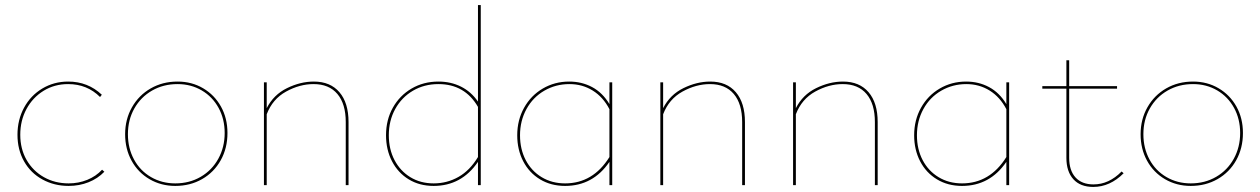

<svg xmlns="http://www.w3.org/2000/svg" viewBox="-20 -731 4976 758"><path d="M49 -199Q49 -258 75 -306Q101 -354 147 -381.5Q193 -409 249 -409Q327 -409 382 -357L375 -348Q324 -399 249 -399Q195 -399 152 -372.5Q109 -346 84.5 -300.5Q60 -255 60 -199Q60 -143 85 -99.5Q110 -56 153.5 -31.5Q197 -7 251 -7Q290 -7 324.5 -21Q359 -35 383 -61L392 -53Q366 -26 329.5 -11.5Q293 3 251 3Q194 3 147.5 -22.5Q101 -48 75 -94Q49 -140 49 -199Z M474 -201Q474 -260 501 -307.5Q528 -355 575 -382Q622 -409 681 -409Q737 -409 782 -382.5Q827 -356 852.5 -310Q878 -264 878 -206Q878 -146 851.5 -98.5Q825 -51 778 -24Q731 3 672 3Q616 3 570.5 -23.5Q525 -50 499.5 -96.5Q474 -143 474 -201ZM867 -206Q867 -261 843 -305Q819 -349 776.5 -374Q734 -399 681 -399Q625 -399 580.5 -373.5Q536 -348 510.5 -303Q485 -258 485 -201Q485 -146 509 -101.5Q533 -57 576 -32Q619 -7 672 -7Q728 -7 772.5 -33Q817 -59 842 -104.5Q867 -150 867 -206Z M1356 -249V0H1345V-249Q1345 -321 1312 -360Q1279 -399 1218 -399Q1163 -399 1109.5 -369.5Q1056 -340 1033 -280V0H1022V-406H1033V-304Q1060 -357 1113 -383Q1166 -409 1219 -409Q1284 -409 1320 -367Q1356 -325 1356 -249Z M1878 -711V0H1867V-92Q1802 3 1692 3Q1636 3 1593.5 -23Q1551 -49 1527.5 -94.5Q1504 -140 1504 -197Q1504 -258 1531 -306Q1558 -354 1605 -381.5Q1652 -409 1711 -409Q1760 -409 1800 -389Q1840 -369 1867 -330V-711ZM1867 -111V-309Q1815 -399 1711 -399Q1655 -399 1610.5 -373Q1566 -347 1540.5 -301Q1515 -255 1515 -197Q1515 -142 1537.5 -99Q1560 -56 1600 -31.5Q1640 -7 1692 -7Q1745 -7 1790 -32.5Q1835 -58 1867 -111Z M2397 -406V0H2386V-92Q2321 3 2211 3Q2155 3 2112 -23Q2069 -49 2045.5 -94.5Q2022 -140 2022 -197Q2022 -257 2049 -305.5Q2076 -354 2123 -381.5Q2170 -409 2227 -409Q2277 -409 2318 -387Q2359 -365 2386 -320V-406ZM2386 -111V-300Q2361 -348 2320 -373.5Q2279 -399 2228 -399Q2174 -399 2129 -373Q2084 -347 2058.5 -300.5Q2033 -254 2033 -197Q2033 -142 2055.5 -99Q2078 -56 2118.5 -31.5Q2159 -7 2211 -7Q2321 -7 2386 -111Z M2921 -249V0H2910V-249Q2910 -321 2877 -360Q2844 -399 2783 -399Q2728 -399 2674.5 -369.5Q2621 -340 2598 -280V0H2587V-406H2598V-304Q2625 -357 2678 -383Q2731 -409 2784 -409Q2849 -409 2885 -367Q2921 -325 2921 -249Z M3445 -249V0H3434V-249Q3434 -321 3401 -360Q3368 -399 3307 -399Q3252 -399 3198.5 -369.5Q3145 -340 3122 -280V0H3111V-406H3122V-304Q3149 -357 3202 -383Q3255 -409 3308 -409Q3373 -409 3409 -367Q3445 -325 3445 -249Z M3964 -406V0H3953V-92Q3888 3 3778 3Q3722 3 3679 -23Q3636 -49 3612.5 -94.5Q3589 -140 3589 -197Q3589 -257 3616 -305.5Q3643 -354 3690 -381.5Q3737 -409 3794 -409Q3844 -409 3885 -387Q3926 -365 3953 -320V-406ZM3953 -111V-300Q3928 -348 3887 -373.5Q3846 -399 3795 -399Q3741 -399 3696 -373Q3651 -347 3625.5 -300.5Q3600 -254 3600 -197Q3600 -142 3622.5 -99Q3645 -56 3685.5 -31.5Q3726 -7 3778 -7Q3888 -7 3953 -111Z M4416 -47Q4362 7 4296 7Q4245 7 4217.5 -23.5Q4190 -54 4190 -108V-381H4095V-391H4190V-493H4201V-391H4390V-381H4201V-108Q4201 -58 4226 -30.5Q4251 -3 4297 -3Q4358 -3 4408 -54Z M4483 -201Q4483 -260 4510 -307.5Q4537 -355 4584 -382Q4631 -409 4690 -409Q4746 -409 4791 -382.5Q4836 -356 4861.5 -310Q4887 -264 4887 -206Q4887 -146 4860.5 -98.5Q4834 -51 4787 -24Q4740 3 4681 3Q4625 3 4579.5 -23.5Q4534 -50 4508.5 -96.5Q4483 -143 4483 -201ZM4876 -206Q4876 -261 4852 -305Q4828 -349 4785.5 -374Q4743 -399 4690 -399Q4634 -399 4589.5 -373.5Q4545 -348 4519.5 -303Q4494 -258 4494 -201Q4494 -146 4518 -101.5Q4542 -57 4585 -32Q4628 -7 4681 -7Q4737 -7 4781.5 -33Q4826 -59 4851 -104.5Q4876 -150 4876 -206Z"/></svg>

Font: Ysabeau Infant Hairline
Style: Regular
Weight: 100
Designer: Christian Thalmann (Catharsis Fonts)
Version: Version 0.003